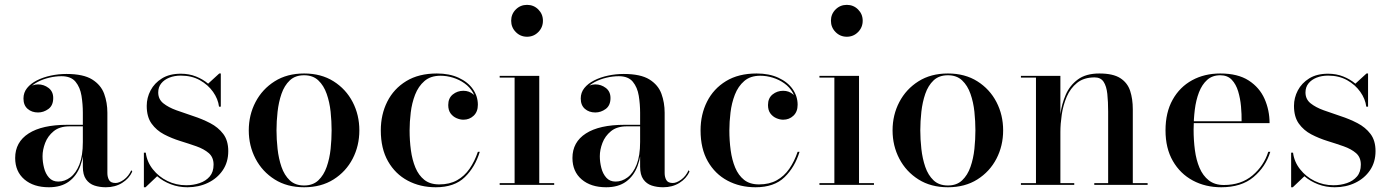

<svg xmlns="http://www.w3.org/2000/svg" viewBox="-20 -780 5864 810"><path d="M426.5 10Q400.5 10 378.5 2.8Q356.5 -4.5 343 -23.5Q329.5 -42.5 329.5 -76.5V-304.5Q329.5 -340.5 323.8 -376Q318 -411.5 298.8 -435Q279.5 -458.5 239.5 -458.5Q214 -458.5 187.5 -452.2Q161 -446 138.5 -434.2Q116 -422.5 102 -405Q88 -387.5 88 -364.5H80Q80 -391.5 98.5 -407.8Q117 -424 140.5 -424Q165 -424 184.8 -409Q204.5 -394 204.5 -366.5Q204.5 -335 184.2 -320.2Q164 -305.5 140.5 -305.5Q114 -305.5 96.5 -320.8Q79 -336 79 -364.5Q79 -389.5 94.2 -408.5Q109.5 -427.5 135.5 -440.8Q161.5 -454 194 -461Q226.5 -468 260.5 -468Q331.5 -468 368.8 -444.8Q406 -421.5 419.5 -384.2Q433 -347 433 -304.5V-50Q433 -33 440 -20.5Q447 -8 467.5 -8Q483 -8 502.8 -22.2Q522.5 -36.5 534 -62L538 -56Q524.5 -26.5 495 -8.2Q465.5 10 426.5 10ZM186.5 10Q121.5 10 82.8 -23.2Q44 -56.5 44 -113.5Q44 -180.5 100.8 -217Q157.5 -253.5 264 -253.5H376V-247H273.5Q231.5 -247 206.5 -226.5Q181.5 -206 170.5 -177Q159.5 -148 159.5 -121Q159.5 -96.5 165.8 -71.8Q172 -47 186.8 -30.5Q201.5 -14 226 -14Q253 -14 276.8 -31.8Q300.5 -49.5 315 -86.2Q329.5 -123 329.5 -181H335Q335 -123.5 319 -80.5Q303 -37.5 270.2 -13.8Q237.5 10 186.5 10Z M587 10V-136H595Q600 -97 624.8 -65.8Q649.5 -34.5 686.2 -16.5Q723 1.5 765.5 1.5Q795.5 1.5 822 -7.5Q848.5 -16.5 864.8 -35.5Q881 -54.5 881 -85.5Q881 -116.5 860.8 -134Q840.5 -151.5 808.5 -162.8Q776.5 -174 740.2 -185.2Q704 -196.5 672 -213.2Q640 -230 619.5 -258.5Q599 -287 599 -333.5Q599 -367.5 615.2 -398.5Q631.5 -429.5 663.2 -449.2Q695 -469 742.5 -469Q778 -469 807.2 -457.2Q836.5 -445.5 858 -427L905 -470H911.5V-330H904Q900 -362.5 878.8 -392.5Q857.5 -422.5 823 -441.8Q788.5 -461 743 -461Q716 -461 694.5 -452.5Q673 -444 660.2 -428.2Q647.5 -412.5 647.5 -390Q647.5 -361.5 669 -344.2Q690.5 -327 724.2 -314.8Q758 -302.5 795.5 -290.2Q833 -278 866.8 -260.5Q900.5 -243 921.8 -215Q943 -187 943 -142.5Q943 -96 919.8 -61.8Q896.5 -27.5 857.5 -8.8Q818.5 10 771 10Q733.5 10 700.8 -2.5Q668 -15 643 -36.5L594 10Z M1263 10Q1191 10 1138.8 -23Q1086.5 -56 1058 -110.5Q1029.5 -165 1029.5 -230Q1029.5 -295 1058 -349.5Q1086.5 -404 1138.8 -437Q1191 -470 1263 -470Q1335 -470 1387.2 -437Q1439.5 -404 1467.8 -349.5Q1496 -295 1496 -230Q1496 -165 1467.8 -110.5Q1439.5 -56 1387.2 -23Q1335 10 1263 10ZM1263 2.5Q1300 2.5 1323 -19.2Q1346 -41 1358.2 -76Q1370.5 -111 1374.8 -151.8Q1379 -192.5 1379 -230Q1379 -268 1374.8 -308.5Q1370.5 -349 1358.2 -384Q1346 -419 1323 -440.8Q1300 -462.5 1263 -462.5Q1225.5 -462.5 1202.5 -440.8Q1179.5 -419 1167.5 -384Q1155.5 -349 1151 -308.5Q1146.5 -268 1146.5 -230Q1146.5 -192.5 1151 -151.8Q1155.5 -111 1167.5 -76Q1179.5 -41 1202.5 -19.2Q1225.5 2.5 1263 2.5Z M1818.5 10Q1752.5 10 1700 -18Q1647.5 -46 1617 -99.5Q1586.5 -153 1586.5 -230Q1586.5 -297 1613.8 -351.2Q1641 -405.5 1693.8 -437.8Q1746.5 -470 1823 -470Q1876 -470 1915 -452Q1954 -434 1975 -404Q1996 -374 1996 -338Q1996 -308.5 1978.2 -291.8Q1960.5 -275 1935 -275Q1921 -275 1906 -281.5Q1891 -288 1881 -301.5Q1871 -315 1871 -337Q1871 -366 1890.2 -381.5Q1909.5 -397 1935 -397Q1959 -397 1977 -382Q1995 -367 1995 -338H1988.5Q1988.5 -367 1975.2 -389.8Q1962 -412.5 1940 -428.2Q1918 -444 1891.5 -452.2Q1865 -460.5 1838.5 -460.5Q1796.5 -460.5 1770.8 -438.2Q1745 -416 1731.2 -380.5Q1717.5 -345 1712.8 -305.2Q1708 -265.5 1708 -230Q1708 -187 1713.5 -146.2Q1719 -105.5 1732.5 -73Q1746 -40.5 1770.2 -21.2Q1794.5 -2 1833 -2Q1876.5 -2 1908 -19.5Q1939.5 -37 1961 -68.2Q1982.5 -99.5 1996 -139.5H2004Q1984.5 -75 1940.8 -32.5Q1897 10 1818.5 10Z M2203.5 -625Q2175.5 -625 2156 -644.8Q2136.5 -664.5 2136.5 -692.5Q2136.5 -720.5 2156 -740Q2175.5 -759.5 2203.5 -759.5Q2231.5 -759.5 2251 -740Q2270.5 -720.5 2270.5 -692.5Q2270.5 -664.5 2251 -644.8Q2231.5 -625 2203.5 -625ZM2255 -460V-7.5H2318V0H2088V-7.5H2151V-452.5H2088V-460Z M2777.5 10Q2751.5 10 2729.5 2.8Q2707.5 -4.5 2694 -23.5Q2680.5 -42.5 2680.5 -76.5V-304.5Q2680.5 -340.5 2674.8 -376Q2669 -411.5 2649.8 -435Q2630.5 -458.5 2590.5 -458.5Q2565 -458.5 2538.5 -452.2Q2512 -446 2489.5 -434.2Q2467 -422.5 2453 -405Q2439 -387.5 2439 -364.5H2431Q2431 -391.5 2449.5 -407.8Q2468 -424 2491.5 -424Q2516 -424 2535.8 -409Q2555.5 -394 2555.5 -366.5Q2555.5 -335 2535.2 -320.2Q2515 -305.5 2491.5 -305.5Q2465 -305.5 2447.5 -320.8Q2430 -336 2430 -364.5Q2430 -389.5 2445.2 -408.5Q2460.5 -427.5 2486.5 -440.8Q2512.5 -454 2545 -461Q2577.5 -468 2611.5 -468Q2682.5 -468 2719.8 -444.8Q2757 -421.5 2770.5 -384.2Q2784 -347 2784 -304.5V-50Q2784 -33 2791 -20.5Q2798 -8 2818.5 -8Q2834 -8 2853.8 -22.2Q2873.5 -36.5 2885 -62L2889 -56Q2875.5 -26.5 2846 -8.2Q2816.5 10 2777.5 10ZM2537.5 10Q2472.5 10 2433.8 -23.2Q2395 -56.5 2395 -113.5Q2395 -180.5 2451.8 -217Q2508.5 -253.5 2615 -253.5H2727V-247H2624.5Q2582.5 -247 2557.5 -226.5Q2532.5 -206 2521.5 -177Q2510.5 -148 2510.5 -121Q2510.5 -96.5 2516.8 -71.8Q2523 -47 2537.8 -30.5Q2552.5 -14 2577 -14Q2604 -14 2627.8 -31.8Q2651.5 -49.5 2666 -86.2Q2680.5 -123 2680.5 -181H2686Q2686 -123.5 2670 -80.5Q2654 -37.5 2621.2 -13.8Q2588.5 10 2537.5 10Z M3167.5 10Q3101.5 10 3049 -18Q2996.5 -46 2966 -99.5Q2935.5 -153 2935.5 -230Q2935.5 -297 2962.8 -351.2Q2990 -405.5 3042.8 -437.8Q3095.5 -470 3172 -470Q3225 -470 3264 -452Q3303 -434 3324 -404Q3345 -374 3345 -338Q3345 -308.5 3327.2 -291.8Q3309.5 -275 3284 -275Q3270 -275 3255 -281.5Q3240 -288 3230 -301.5Q3220 -315 3220 -337Q3220 -366 3239.2 -381.5Q3258.5 -397 3284 -397Q3308 -397 3326 -382Q3344 -367 3344 -338H3337.5Q3337.5 -367 3324.2 -389.8Q3311 -412.5 3289 -428.2Q3267 -444 3240.5 -452.2Q3214 -460.5 3187.5 -460.5Q3145.5 -460.5 3119.8 -438.2Q3094 -416 3080.2 -380.5Q3066.5 -345 3061.8 -305.2Q3057 -265.5 3057 -230Q3057 -187 3062.5 -146.2Q3068 -105.5 3081.5 -73Q3095 -40.5 3119.2 -21.2Q3143.5 -2 3182 -2Q3225.5 -2 3257 -19.5Q3288.5 -37 3310 -68.2Q3331.5 -99.5 3345 -139.5H3353Q3333.5 -75 3289.8 -32.5Q3246 10 3167.5 10Z M3552.5 -625Q3524.5 -625 3505 -644.8Q3485.5 -664.5 3485.5 -692.5Q3485.5 -720.5 3505 -740Q3524.5 -759.5 3552.5 -759.5Q3580.5 -759.5 3600 -740Q3619.5 -720.5 3619.5 -692.5Q3619.5 -664.5 3600 -644.8Q3580.5 -625 3552.5 -625ZM3604 -460V-7.5H3667V0H3437V-7.5H3500V-452.5H3437V-460Z M3979 10Q3907 10 3854.8 -23Q3802.5 -56 3774 -110.5Q3745.5 -165 3745.5 -230Q3745.5 -295 3774 -349.5Q3802.5 -404 3854.8 -437Q3907 -470 3979 -470Q4051 -470 4103.2 -437Q4155.5 -404 4183.8 -349.5Q4212 -295 4212 -230Q4212 -165 4183.8 -110.5Q4155.5 -56 4103.2 -23Q4051 10 3979 10ZM3979 2.5Q4016 2.5 4039 -19.2Q4062 -41 4074.2 -76Q4086.5 -111 4090.8 -151.8Q4095 -192.5 4095 -230Q4095 -268 4090.8 -308.5Q4086.5 -349 4074.2 -384Q4062 -419 4039 -440.8Q4016 -462.5 3979 -462.5Q3941.5 -462.5 3918.5 -440.8Q3895.5 -419 3883.5 -384Q3871.5 -349 3867 -308.5Q3862.5 -268 3862.5 -230Q3862.5 -192.5 3867 -151.8Q3871.5 -111 3883.5 -76Q3895.5 -41 3918.5 -19.2Q3941.5 2.5 3979 2.5Z M4453.5 -460V-7.5H4512V0H4287V-7.5H4350.5V-452.5H4287V-460ZM4759 -319V-7.5H4821.5V0H4596.5V-7.5H4655V-309Q4655 -351 4651.5 -383.8Q4648 -416.5 4635.8 -435Q4623.5 -453.5 4598 -453.5Q4552.5 -453.5 4524 -430.5Q4495.5 -407.5 4480.2 -371.8Q4465 -336 4459.2 -296.2Q4453.5 -256.5 4453.5 -223.5L4448 -220Q4448 -255 4453.5 -298Q4459 -341 4476 -380.2Q4493 -419.5 4527.2 -444.8Q4561.5 -470 4618 -470Q4675.5 -470 4706 -450.5Q4736.5 -431 4747.8 -396.8Q4759 -362.5 4759 -319Z M5132 10Q5065.5 10 5012.2 -18.5Q4959 -47 4928 -100.8Q4897 -154.5 4897 -230Q4897 -305.5 4927 -359.2Q4957 -413 5009.2 -441.5Q5061.5 -470 5128 -470Q5202 -470 5247.8 -440.5Q5293.5 -411 5314.8 -363Q5336 -315 5336 -260.5H4964V-268.5H5218Q5218.5 -297.5 5215.5 -331Q5212.5 -364.5 5203.5 -394.5Q5194.5 -424.5 5176.5 -443.5Q5158.5 -462.5 5128 -462.5Q5094.5 -462.5 5072.8 -443Q5051 -423.5 5038.2 -390.5Q5025.5 -357.5 5020.5 -316.8Q5015.5 -276 5015.5 -233Q5015.5 -188.5 5021 -146.8Q5026.5 -105 5040.5 -72Q5054.5 -39 5079.5 -19.2Q5104.5 0.5 5143 0.5Q5216 0.5 5264 -40Q5312 -80.5 5330.5 -139.5H5339Q5319.5 -76 5268.2 -33Q5217 10 5132 10Z M5427 10V-136H5435Q5440 -97 5464.8 -65.8Q5489.5 -34.5 5526.2 -16.5Q5563 1.5 5605.5 1.5Q5635.5 1.5 5662 -7.5Q5688.5 -16.5 5704.8 -35.5Q5721 -54.5 5721 -85.5Q5721 -116.5 5700.8 -134Q5680.5 -151.5 5648.5 -162.8Q5616.5 -174 5580.2 -185.2Q5544 -196.5 5512 -213.2Q5480 -230 5459.5 -258.5Q5439 -287 5439 -333.5Q5439 -367.5 5455.2 -398.5Q5471.5 -429.5 5503.2 -449.2Q5535 -469 5582.5 -469Q5618 -469 5647.2 -457.2Q5676.5 -445.5 5698 -427L5745 -470H5751.5V-330H5744Q5740 -362.5 5718.8 -392.5Q5697.5 -422.5 5663 -441.8Q5628.5 -461 5583 -461Q5556 -461 5534.5 -452.5Q5513 -444 5500.2 -428.2Q5487.5 -412.5 5487.5 -390Q5487.5 -361.5 5509 -344.2Q5530.5 -327 5564.2 -314.8Q5598 -302.5 5635.5 -290.2Q5673 -278 5706.8 -260.5Q5740.5 -243 5761.8 -215Q5783 -187 5783 -142.5Q5783 -96 5759.8 -61.8Q5736.5 -27.5 5697.5 -8.8Q5658.5 10 5611 10Q5573.5 10 5540.8 -2.5Q5508 -15 5483 -36.5L5434 10Z"/></svg>

Font: BodoniModa_28ptMedium
Style: Regular
Weight: 500
Designer: Owen Earl
Foundry: indestructible type
Version: Version 2.004